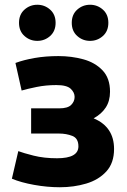

<svg xmlns="http://www.w3.org/2000/svg" viewBox="-20 -774 535 808"><path d="M232 14Q179 14 123.5 4Q68 -6 30 -22L57 -138Q78 -130 121.5 -119Q165 -108 220 -108Q310 -108 310 -158Q310 -192 284.5 -202Q259 -212 228 -212H111V-318H229Q265 -318 279.5 -332.5Q294 -347 294 -366Q294 -385 277.5 -400.5Q261 -416 217 -416Q173 -416 134 -408Q95 -400 71 -393L45 -509Q80 -522 126 -530Q172 -538 226 -538Q281 -538 330.5 -524.5Q380 -511 411.5 -478Q443 -445 443 -388Q443 -349 425 -321.5Q407 -294 374 -276Q460 -240 460 -147Q460 -88 427.5 -52.5Q395 -17 343 -1.5Q291 14 232 14ZM359 -602Q328 -602 305 -622.5Q282 -643 282 -678Q282 -713 305 -733.5Q328 -754 359 -754Q390 -754 413 -733.5Q436 -713 436 -678Q436 -643 413 -622.5Q390 -602 359 -602ZM137 -602Q106 -602 83 -622.5Q60 -643 60 -678Q60 -713 83 -733.5Q106 -754 137 -754Q168 -754 191 -733.5Q214 -713 214 -678Q214 -643 191 -622.5Q168 -602 137 -602Z"/></svg>

Font: Ubuntu Sans ExtraBold
Style: Regular
Weight: 800
Designer: Dalton Maag Ltd
Foundry: Dalton Maag Ltd
Version: Version 1.006; ttfautohint (v1.8.4.7-5d5b)